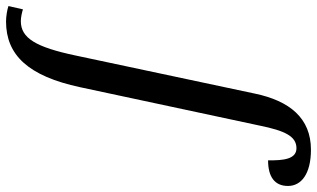

<svg xmlns="http://www.w3.org/2000/svg" viewBox="-354 -583 1050 636"><g transform="rotate(90 171.0 -265.0)"><path d="M-76 240C35 240 105 167 142 -6L269 -600C286 -683 304 -722 344 -722C380 -722 385 -679 384 -628C439 -628 469 -650 469 -694C469 -738 429 -770 349 -770C244 -770 187 -699 163 -584L37 9C9 142 -21 191 -77 191C-90 191 -107 187 -116 184L-127 232C-116 236 -93 240 -76 240Z"/></g></svg>

Font: Noto Serif Condensed Medium
Style: Italic
Weight: 500
Width: 3
Italic angle: -12°
Designer: Monotype Design Team
Foundry: Monotype Imaging Inc.
Version: Version 2.013